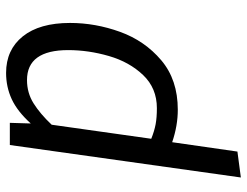

<svg xmlns="http://www.w3.org/2000/svg" viewBox="-108 -470 792 615"><g transform="rotate(-90 287.5 -162.0)"><path d="M131 -526H202L200 -459Q239 -502 278 -520Q317 -538 362 -538Q436 -538 479 -484.5Q522 -431 522 -333Q522 -252 493.5 -173Q465 -94 402.5 -41Q340 12 244 12Q193 12 140 -6L110 203L27 214ZM435 -339Q435 -471 339 -471Q298 -471 264.5 -450Q231 -429 196 -392L151 -73Q176 -63 197.5 -59Q219 -55 249 -55Q313 -55 355 -99Q397 -143 416 -208.5Q435 -274 435 -339Z"/></g></svg>

Font: FiraGO Book
Style: Italic
Weight: 350
Italic angle: -8°
Designer: bBox Type GmbH
Foundry: bBox Type GmbH
Version: Version 1.001